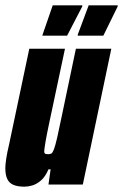

<svg xmlns="http://www.w3.org/2000/svg" viewBox="-21 -693 462 721"><path d="M71 8Q45 8 29 1Q13 -6 6 -21.5Q-1 -37 -1 -62Q-1 -75 2.5 -98Q6 -121 13 -150L89 -510H223L164 -232Q154 -185 150 -161Q146 -137 145 -126Q145 -121 146.5 -118Q148 -115 152 -114.5Q156 -114 161 -114Q168 -114 172.5 -117Q177 -120 182 -133.5Q187 -147 194 -177.5Q201 -208 212 -262L264 -510H397L290 0H161L169 -57H161Q149 -29 132.5 -15Q116 -1 100 3.5Q84 8 71 8ZM271 -559V-563L312 -673H421V-669L367 -559ZM138 -559 139 -563 177 -673H288V-669L231 -559Z"/></svg>

Font: Saira ExtraCondensed Black
Style: Italic
Weight: 900
Width: 2
Italic angle: -12°
Designer: Hector Gatti with collaboration of the Omnibus-Type team
Foundry: Omnibus-Type
Version: Version 1.101